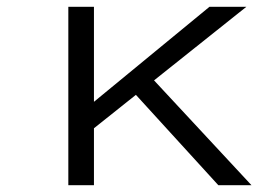

<svg xmlns="http://www.w3.org/2000/svg" viewBox="-20 -542 816 562"><path d="M238 -153V-230L593 -522H701ZM180 0V-522H255V0ZM619 0 359 -285 413 -326 716 0Z"/></svg>

Font: Lexend Peta Light
Style: Regular
Weight: 300
Version: Version 1.007